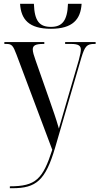

<svg xmlns="http://www.w3.org/2000/svg" viewBox="-20 -758 525 1014"><path d="M249 -606C364 -606 406 -656 411 -738H339C336 -647 307 -616 249 -616C189 -616 162 -646 159 -738H86C91 -656 132 -606 249 -606ZM32 226V236H46C170 236 220 196 271 22L409 -451C428 -514 438 -526 479 -526H485V-536H324V-526H355C395 -526 407 -516 407 -496C407 -486 404 -469 396 -440L330 -214C317 -169 303 -119 291 -79C272 -145 264 -163 241 -231L168 -439C159 -464 153 -484 153 -497C153 -518 168 -526 209 -526H214V-536H3V-526H13C42 -526 49 -518 67 -470L256 33C206 188 169 226 32 226Z"/></svg>

Font: Noto Serif Display Condensed
Style: Regular
Weight: 400
Width: 3
Designer: Monotype Design Team
Foundry: Monotype Imaging Inc.
Version: Version 2.009